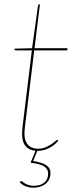

<svg xmlns="http://www.w3.org/2000/svg" viewBox="-20 -693 370 892"><path d="M79 148Q81 148 84.8 151.5Q88.5 155 95.2 159Q102 163 112.2 166.5Q122.5 170 138.5 170Q168.5 170 186 155Q203.5 140 203.5 114Q203.5 100.5 197 91.5Q190.5 82.5 179.5 77Q168.5 71.5 153.8 68.2Q139 65 122 63L145 7.5Q115 5 98.8 -14.2Q82.5 -33.5 82.5 -73Q82.5 -75.5 82.8 -80.2Q83 -85 83.8 -93.8Q84.5 -102.5 86.2 -116.2Q88 -130 90.5 -151L128 -459H53.5Q47.5 -459 47.5 -464L48.5 -467L129 -469L156.5 -666Q157 -668.5 158.5 -670.8Q160 -673 162.5 -673H165.5L140.5 -469H293.5L292.5 -459H139L101.5 -150Q99 -129.5 97.2 -116Q95.5 -102.5 94.8 -93.5Q94 -84.5 93.8 -79.8Q93.5 -75 93.5 -73Q93.5 -54 98.2 -40.5Q103 -27 111.5 -18.5Q120 -10 131.5 -6Q143 -2 156.5 -2Q176 -2 191.2 -8.5Q206.5 -15 217.8 -22.5Q229 -30 236 -36.5Q243 -43 245.5 -43Q248.5 -43 249.5 -41L250.5 -39Q234 -18.5 208 -5.2Q182 8 155.5 8H153.5L134 55Q152 58 166.8 62.2Q181.5 66.5 192.2 73Q203 79.5 208.8 89Q214.5 98.5 214.5 112Q214.5 128 208.2 140.5Q202 153 191.2 161.5Q180.5 170 166 174.5Q151.5 179 134.5 179Q116 179 98.2 171.8Q80.5 164.5 71.5 153L74 151Q77 148 79 148Z"/></svg>

Font: Lato Hairline
Style: Italic
Weight: 100
Italic angle: -7°
Designer: Lukasz Dziedzic
Foundry: tyPoland Lukasz Dziedzic
Version: Version 2.007; 2014-02-27